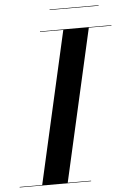

<svg xmlns="http://www.w3.org/2000/svg" viewBox="-99 -894 631 937"><g transform="rotate(-5 216.5 -426.0)"><path d="M180 -852.5V-850H420V-852.5ZM-41 -2.5V0H309V-2.5H194.5L363 -747.5H474V-750H124V-747.5H238L69.5 -2.5Z"/></g></svg>

Font: Bodoni* 72pt Medium
Style: Italic
Weight: 500
Italic angle: -13°
Version: Version 2.3